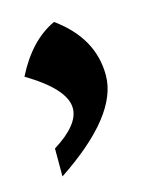

<svg xmlns="http://www.w3.org/2000/svg" viewBox="-65 -172 271 369"><g transform="rotate(-15 71.0 12.5)"><path d="M15.6 157.7V102.1Q68.8 68.8 68.8 36.1Q68.8 -2 -5.4 -46.4Q26.9 -110.4 76.7 -133.3Q146.5 -83 146.5 -8.8Q146.5 70.8 15.6 157.7Z"/></g></svg>

Font: Balgruf
Style: Regular
Weight: 500
Designer: Paul James MIller
Foundry: High-Logic / Made with FontCreator
Version: Version 1.201;March 28, 2021;FontCreator 13.0.0.2683 64-bit